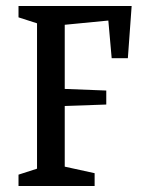

<svg xmlns="http://www.w3.org/2000/svg" viewBox="-20 -623 483 643"><path d="M42 0V-38.1L104 -58.1V-544.9L42 -564.9V-603H420.9L408.2 -428.2H354L342.8 -554.2L196.8 -540V-325.2L335.9 -319.8V-272.9L196.8 -268.1V-64.9L296.9 -43V0Z"/></svg>

Font: Grenze
Style: Regular
Weight: 400
Designer: Renata Polastri
Foundry: Omnibus-Type
Version: Version 1.002;PS 001.002;hotconv 1.0.88;makeotf.lib2.5.64775